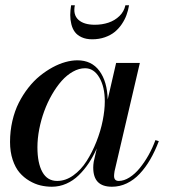

<svg xmlns="http://www.w3.org/2000/svg" viewBox="-20 -699 646 729"><path d="M264.2 -679Q256.8 -643.1 277.6 -624Q298.3 -605 340.1 -605Q367.7 -605 391.8 -613Q416 -621.1 433.6 -638.2Q451.2 -655.3 456.1 -679H470Q466.8 -659.7 460.3 -642Q453.9 -624.3 442.3 -607.2Q430.7 -590.1 415.4 -577.6Q400.1 -565.2 378.2 -557.5Q356.2 -549.8 330.1 -549.8Q306.9 -549.8 290.2 -557.5Q273.4 -565.2 264.3 -577.5Q255.1 -589.8 250.9 -607.2Q246.6 -624.5 246.7 -642Q246.8 -659.4 250 -679ZM583 -163.1Q568.4 -124.5 550.4 -93.6Q532.5 -62.7 510.4 -39.2Q488.3 -15.6 461.4 -2.8Q434.6 10 405 10Q369.4 10 351.7 -7.9Q334 -25.9 334 -63Q334 -72.8 335.9 -85L347.4 -135.3Q333.7 -104.7 316.9 -79.5Q300 -54.2 278.9 -33.6Q257.8 -12.9 231.7 -1.5Q205.6 10 177 10Q155 10 133.8 5Q112.5 0 91.3 -12.6Q70.1 -25.1 54.1 -43.8Q38.1 -62.5 28.1 -92.5Q18.1 -122.6 18.1 -159.9Q18.1 -201.4 27 -239.9Q35.9 -278.3 51.4 -308.8Q66.9 -339.4 87.5 -365.7Q108.2 -392.1 131.6 -411Q155 -429.9 179.8 -443.4Q204.6 -456.8 228.5 -463.4Q252.4 -470 273.9 -470Q327.9 -470 357.5 -429.7Q387.2 -389.4 388.9 -321.3L420.9 -460H511L415 -49.1Q413.1 -36.9 413.1 -31Q413.1 -12 430.9 -12Q450.7 -12 471.7 -25.3Q492.7 -38.6 510.7 -60.8Q528.8 -83 544.1 -110.2Q559.3 -137.5 570.1 -167ZM377.9 -314Q377.9 -369.1 357.2 -404.5Q336.4 -439.9 303 -439.9Q280 -439.9 257 -427Q233.9 -414.1 214.2 -392Q194.6 -369.9 177.4 -340.1Q160.2 -310.3 148.1 -277.3Q136 -244.4 129 -208.6Q122.1 -172.9 122.1 -139.9Q122.1 -79.8 140.9 -45.9Q159.7 -12 197 -12Q229 -12 258.3 -33Q287.6 -54 308.8 -87.3Q330.1 -120.6 346.1 -161Q362.1 -201.4 370 -241.2Q377.9 -281 377.9 -314Z"/></svg>

Font: Bodoni* 16
Style: Italic
Weight: 400
Italic angle: -13°
Version: Version 2.000